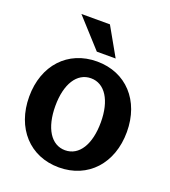

<svg xmlns="http://www.w3.org/2000/svg" viewBox="-139 -855 855 968"><g transform="rotate(20 288.0 -371.0)"><path d="M288 12C444 12 550 -104 550 -273C550 -441 444 -556 288 -556C132 -556 26 -441 26 -273C26 -104 132 12 288 12ZM288 -80C213 -80 166 -155 166 -274C166 -391 213 -466 288 -466C363 -466 410 -391 410 -274C410 -155 363 -80 288 -80ZM269 -602H370L284 -754H131Z"/></g></svg>

Font: Ronzino
Style: Bold
Weight: 700
Designer: Nunzio Mazzaferro
Foundry: Collletttivo
Version: Version 1.000;Glyphs 3.3 (3337)